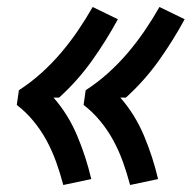

<svg xmlns="http://www.w3.org/2000/svg" viewBox="-20 -619 548 549"><path d="M352 -90Q343 -124 331.5 -156Q320 -188 304 -217.5Q288 -247 266.5 -273Q245 -299 219 -319L225 -361Q259 -383 289 -410Q319 -437 345 -467.5Q371 -498 393.5 -531Q416 -564 436 -599L508 -564Q475 -503 434 -445.5Q393 -388 340 -340H324Q366 -292 391.5 -231.5Q417 -171 432 -107ZM161 -90Q152 -124 140.5 -156Q129 -188 113 -217.5Q97 -247 75.5 -273Q54 -299 28 -319L34 -361Q68 -383 98 -410Q128 -437 154 -467.5Q180 -498 202.5 -531Q225 -564 245 -599L317 -564Q284 -503 243 -445.5Q202 -388 149 -340H133Q175 -292 200.5 -231.5Q226 -171 241 -107Z"/></svg>

Font: Iosevka Term Curly Oblique
Style: Bold
Weight: 700
Italic angle: -9°
Designer: Belleve Invis
Foundry: Belleve Invis
Version: Version 32.3.0